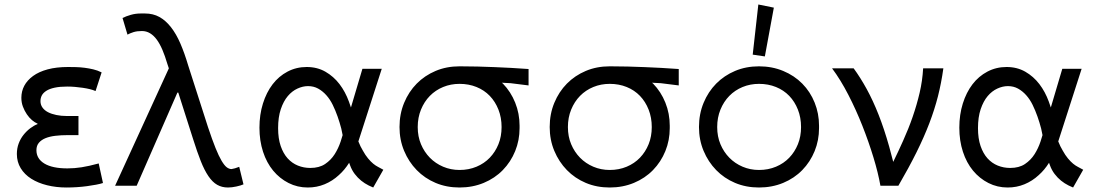

<svg xmlns="http://www.w3.org/2000/svg" viewBox="-20 -826 4863 854"><path d="M438 -12Q426 -8 407.5 -4.5Q389 -1 367 2Q345 5 321.5 6.5Q298 8 276 8Q230 8 189.5 -2Q149 -12 119 -31Q89 -50 72 -78Q55 -106 55 -141Q55 -166 63 -187.5Q71 -209 84.5 -226Q98 -243 114.5 -255.5Q131 -268 147 -274V-276Q135 -281 122.5 -291.5Q110 -302 99.5 -317.5Q89 -333 82 -351.5Q75 -370 75 -391Q75 -420 88 -444.5Q101 -469 127 -488Q153 -507 192 -517.5Q231 -528 283 -528Q300 -528 318.5 -527.5Q337 -527 356.5 -524.5Q376 -522 395 -517.5Q414 -513 432 -504L405 -421Q394 -426 379.5 -429.5Q365 -433 348 -435.5Q331 -438 313.5 -439.5Q296 -441 279 -441Q246 -441 223 -436Q200 -431 186 -422Q172 -413 166 -401.5Q160 -390 160 -376Q160 -360 169 -347.5Q178 -335 193.5 -327Q209 -319 230.5 -314.5Q252 -310 277 -310H329V-225H281Q252 -225 226.5 -222Q201 -219 182.5 -211.5Q164 -204 153 -191Q142 -178 142 -158Q142 -120 177.5 -98.5Q213 -77 280 -77Q311 -77 343 -82Q375 -87 419 -99Z M994 8Q967 8 946 -4Q925 -16 907 -42.5Q889 -69 873 -109.5Q857 -150 839 -207L773 -414H769L588 0H492L731 -522L724 -543Q714 -577 702.5 -604Q691 -631 677.5 -649.5Q664 -668 647.5 -678Q631 -688 611 -688Q589 -688 573.5 -683Q558 -678 547 -672L525 -746Q541 -754 562 -760Q583 -766 606 -766Q613 -766 620 -766Q622 -766 625 -766Q661 -766 689 -750.5Q717 -735 740.5 -705Q764 -675 782.5 -632Q801 -589 817 -535L905 -261Q924 -204 938.5 -168Q953 -132 965.5 -111Q978 -90 988.5 -82Q999 -74 1010 -74Q1017 -75 1025.5 -77.5Q1034 -80 1044 -84L1063 -6Q1052 -1 1031.5 3.5Q1011 8 994 8Z M1640 8 1620 -1Q1602 -10 1586.5 -22.5Q1571 -35 1558 -52Q1545 -69 1537 -91Q1535 -96 1533 -102Q1513 -70 1487 -47Q1459 -21 1424 -6.5Q1389 8 1349 8Q1303 8 1263.5 -12Q1224 -32 1195 -67Q1166 -102 1150 -151Q1134 -200 1134 -258Q1134 -316 1149.5 -365.5Q1165 -415 1192.5 -451Q1220 -487 1259 -507.5Q1298 -528 1344 -528Q1391 -528 1427.5 -507Q1464 -486 1490 -452Q1516 -418 1532 -374Q1537 -361 1541 -348L1592 -520H1678L1574 -197Q1583 -174 1594 -156Q1605 -136 1617 -121.5Q1629 -107 1640 -98Q1651 -89 1661 -84L1685 -71ZM1495 -196Q1499 -211 1504 -225Q1501 -239 1498 -254Q1491 -281 1481.5 -308Q1472 -335 1460 -359.5Q1448 -384 1431.5 -402.5Q1415 -421 1395 -432Q1375 -443 1350 -443Q1327 -443 1303 -432Q1279 -421 1260 -398.5Q1241 -376 1229 -340.5Q1217 -305 1217 -256Q1217 -210 1228.5 -176.5Q1240 -143 1259.5 -121.5Q1279 -100 1305 -89.5Q1331 -79 1360 -79Q1400 -79 1426 -96.5Q1452 -114 1468.5 -140Q1485 -166 1495 -196Z M2024 8Q1966 8 1917.5 -12.5Q1869 -33 1833.5 -69.5Q1798 -106 1777.5 -155Q1757 -204 1757 -261Q1757 -319 1777.5 -368.5Q1798 -418 1833.5 -454Q1869 -490 1917.5 -510.5Q1966 -531 2024 -531Q2025 -531 2026 -531Q2067 -531 2104.5 -530Q2142 -529 2179 -527.5Q2216 -526 2253.5 -524Q2291 -522 2331 -519V-446Q2304 -449 2287 -451.5Q2270 -454 2251 -456Q2234 -457 2212 -458Q2214 -456 2217 -454Q2252 -418 2271.5 -369.5Q2291 -321 2291 -267Q2291 -264 2291 -261Q2291 -258 2291 -256Q2291 -202 2271.5 -154Q2252 -106 2216.5 -69.5Q2181 -33 2131.5 -12.5Q2082 8 2024 8ZM2024 -70Q2065 -70 2099.5 -84.5Q2134 -99 2158.5 -124.5Q2183 -150 2197 -184.5Q2211 -219 2211 -261Q2211 -303 2197 -338.5Q2183 -374 2158.5 -399.5Q2134 -425 2099.5 -439Q2065 -453 2024 -453Q1985 -453 1951 -439Q1917 -425 1892 -399.5Q1867 -374 1852.5 -338.5Q1838 -303 1838 -261Q1838 -219 1852.5 -184.5Q1867 -150 1892 -124.5Q1917 -99 1951 -84.5Q1985 -70 2024 -70Z M2692 8Q2634 8 2585.5 -12.5Q2537 -33 2501.5 -69.5Q2466 -106 2445.5 -155Q2425 -204 2425 -261Q2425 -319 2445.5 -368.5Q2466 -418 2501.5 -454Q2537 -490 2585.5 -510.5Q2634 -531 2692 -531Q2693 -531 2694 -531Q2735 -531 2772.5 -530Q2810 -529 2847 -527.5Q2884 -526 2921.5 -524Q2959 -522 2999 -519V-446Q2972 -449 2955 -451.5Q2938 -454 2919 -456Q2902 -457 2880 -458Q2882 -456 2885 -454Q2920 -418 2939.5 -369.5Q2959 -321 2959 -267Q2959 -264 2959 -261Q2959 -258 2959 -256Q2959 -202 2939.5 -154Q2920 -106 2884.5 -69.5Q2849 -33 2799.5 -12.5Q2750 8 2692 8ZM2692 -70Q2733 -70 2767.5 -84.5Q2802 -99 2826.5 -124.5Q2851 -150 2865 -184.5Q2879 -219 2879 -261Q2879 -303 2865 -338.5Q2851 -374 2826.5 -399.5Q2802 -425 2767.5 -439Q2733 -453 2692 -453Q2653 -453 2619 -439Q2585 -425 2560 -399.5Q2535 -374 2520.5 -338.5Q2506 -303 2506 -261Q2506 -219 2520.5 -184.5Q2535 -150 2560 -124.5Q2585 -99 2619 -84.5Q2653 -70 2692 -70Z M3356 8Q3298 8 3249.5 -12.5Q3201 -33 3165.5 -69.5Q3130 -106 3109.5 -155Q3089 -204 3089 -261Q3089 -319 3109.5 -368.5Q3130 -418 3165.5 -454Q3201 -490 3249.5 -510.5Q3298 -531 3356 -531Q3414 -531 3463.5 -510.5Q3513 -490 3548.5 -454Q3584 -418 3603.5 -369.5Q3623 -321 3623 -267Q3623 -264 3623 -261Q3623 -258 3623 -256Q3623 -202 3603.5 -154Q3584 -106 3548.5 -69.5Q3513 -33 3463.5 -12.5Q3414 8 3356 8ZM3356 -70Q3397 -70 3431.5 -84.5Q3466 -99 3490.5 -124.5Q3515 -150 3529 -184.5Q3543 -219 3543 -261Q3543 -303 3529 -338.5Q3515 -374 3490.5 -399.5Q3466 -425 3431.5 -439Q3397 -453 3356 -453Q3317 -453 3283 -439Q3249 -425 3224 -399.5Q3199 -374 3184.5 -338.5Q3170 -303 3170 -261Q3170 -219 3184.5 -184.5Q3199 -150 3224 -124.5Q3249 -99 3283 -84.5Q3317 -70 3356 -70ZM3422 -792 3382 -575 3328 -583 3353 -806Z M3896 0Q3886 -57 3865 -126Q3844 -195 3816 -266Q3788 -337 3753.5 -404Q3719 -471 3681 -522H3777Q3807 -481 3835 -430Q3863 -379 3888 -315.5Q3913 -252 3935 -174Q3944 -141 3953 -106Q3976 -153 3997 -200Q4021 -253 4039.5 -306.5Q4058 -360 4070.5 -413.5Q4083 -467 4086 -522H4176Q4167 -457 4152 -398Q4137 -339 4113.5 -277.5Q4090 -216 4056.5 -148.5Q4023 -81 3976 0Z M4753 8 4733 -1Q4715 -10 4699.5 -22.5Q4684 -35 4671 -52Q4658 -69 4650 -91Q4648 -96 4646 -102Q4626 -70 4600 -47Q4572 -21 4537 -6.5Q4502 8 4462 8Q4416 8 4376.5 -12Q4337 -32 4308 -67Q4279 -102 4263 -151Q4247 -200 4247 -258Q4247 -316 4262.5 -365.5Q4278 -415 4305.5 -451Q4333 -487 4372 -507.5Q4411 -528 4457 -528Q4504 -528 4540.5 -507Q4577 -486 4603 -452Q4629 -418 4645 -374Q4650 -361 4654 -348L4705 -520H4791L4687 -197Q4696 -174 4707 -156Q4718 -136 4730 -121.5Q4742 -107 4753 -98Q4764 -89 4774 -84L4798 -71ZM4608 -196Q4612 -211 4617 -225Q4614 -239 4611 -254Q4604 -281 4594.5 -308Q4585 -335 4573 -359.5Q4561 -384 4544.5 -402.5Q4528 -421 4508 -432Q4488 -443 4463 -443Q4440 -443 4416 -432Q4392 -421 4373 -398.5Q4354 -376 4342 -340.5Q4330 -305 4330 -256Q4330 -210 4341.5 -176.5Q4353 -143 4372.5 -121.5Q4392 -100 4418 -89.5Q4444 -79 4473 -79Q4513 -79 4539 -96.5Q4565 -114 4581.5 -140Q4598 -166 4608 -196Z"/></svg>

Font: Rising Sun
Style: Regular
Weight: 400
Designer: Matt McInerney, Pablo Impallari, Rodrigo Fuenzalida (Raleway font), Stephen Hutchings (Greek), Cristiano Sobral (main ch
Foundry: The Rising Sun Project Authors
Version: Version 4.327; ttfautohint (v1.8.4.7-5d5b-dirty)